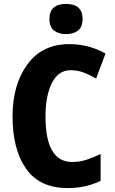

<svg xmlns="http://www.w3.org/2000/svg" viewBox="-20 -949 584 979"><path d="M340 -591Q375 -591 407 -579Q439 -567 470 -548L518 -676Q433 -724 333 -724Q195 -724 119.5 -620.5Q44 -517 44 -356Q44 -186 113.5 -88Q183 10 325 10Q418 10 493 -27V-164Q457 -146 421.5 -134.5Q386 -123 348 -123Q212 -123 212 -355Q212 -462 245 -526.5Q278 -591 340 -591ZM317 -929Q232 -929 232 -852Q232 -811 255.5 -793Q279 -775 317 -775Q354 -775 377.5 -793Q401 -811 401 -852Q401 -929 317 -929Z"/></svg>

Font: Noto Sans Display SemiCondensed Extra
Style: Regular
Weight: 800
Width: 4
Designer: Monotype Design Team
Foundry: Monotype Imaging Inc.
Version: Version 1.900